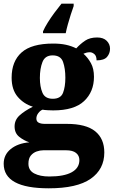

<svg xmlns="http://www.w3.org/2000/svg" viewBox="-27 -786 616 1040"><path d="M237 234Q-7 234 -7 101Q-7 52 31.5 21Q70 -10 132 -15Q102 -25 77 -45Q52 -65 52 -101Q52 -136 78.5 -160.5Q105 -185 151 -208Q102 -223 69 -261.5Q36 -300 36 -365Q36 -454 90 -502Q144 -550 261 -550Q300 -550 330 -543.5Q360 -537 386 -524Q409 -549 434.5 -566Q460 -583 499 -583Q533 -583 551 -565Q569 -547 569 -522Q569 -497 553 -478Q537 -459 496 -459Q496 -483 484 -493Q472 -503 460 -503Q449 -503 440.5 -500.5Q432 -498 425 -495Q449 -474 465.5 -444Q482 -414 482 -370Q482 -289 428.5 -238.5Q375 -188 261 -188Q250 -188 231 -189Q212 -190 204 -192Q192 -188 181 -174Q170 -160 170 -144Q170 -128 182.5 -121.5Q195 -115 216 -115H335Q439 -115 488.5 -75Q538 -35 538 40Q538 131 464 182.5Q390 234 237 234ZM259 -251Q302 -251 314.5 -283.5Q327 -316 327 -365Q327 -415 314.5 -450.5Q302 -486 258 -486Q217 -486 203 -450Q189 -414 189 -364Q189 -316 203 -283.5Q217 -251 259 -251ZM240 170Q320 170 361.5 147Q403 124 403 81Q403 57 385 42.5Q367 28 331 28H208Q190 28 171.5 34.5Q153 41 140 56.5Q127 72 127 101Q127 137 158.5 153.5Q190 170 240 170ZM206 -616Q215 -637 231.5 -663.5Q248 -690 268 -717Q288 -744 306 -766H372V-753Q365 -734 356.5 -707.5Q348 -681 340.5 -654Q333 -627 329 -606H206Z"/></svg>

Font: Noto Serif Sinhala ExtraBold
Style: Regular
Weight: 800
Designer: Jelle Bosma - Monotype Design Team
Foundry: Monotype Imaging Inc.
Version: Version 2.007; ttfautohint (v1.8.4.7-5d5b)